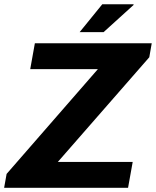

<svg xmlns="http://www.w3.org/2000/svg" viewBox="-37 -892 741 912"><path d="M-17.4 0 -5.6 -65.9 428 -563.7H106.6L128.6 -686.4H683.7L672.1 -620L237.6 -122.7H593.3L571.3 0ZM341.4 -739.5 448.8 -871.7H597.3L597.5 -868.5L455.2 -739.5Z"/></svg>

Font: Archivo Variable SemiBold
Style: Italic
Weight: 600
Italic angle: -10°
Designer: Hector Gatti
Foundry: Omnibus-Type
Version: Version 2.001